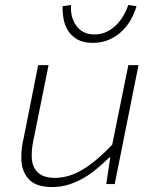

<svg xmlns="http://www.w3.org/2000/svg" viewBox="-20 -743 640 775"><path d="M190 12Q124 12 95 -21Q66 -54 66 -105Q66 -128 68.5 -148Q71 -168 76 -188L134 -480H176L118 -192Q113 -170 110.5 -152Q108 -134 108 -114Q108 -71 131.5 -48Q155 -25 200 -25Q260 -25 317 -60.5Q374 -96 433 -159L498 -480H539L443 0H409L425 -107H421Q397 -84 371.5 -62.5Q346 -41 317.5 -24.5Q289 -8 257.5 2Q226 12 190 12ZM354 -570Q316 -570 292 -584Q268 -598 254.5 -619.5Q241 -641 236.5 -667Q232 -693 233 -718L267 -723Q265 -702 269.5 -681Q274 -660 285.5 -642.5Q297 -625 315.5 -614.5Q334 -604 361 -604Q388 -604 410 -614.5Q432 -625 449.5 -642.5Q467 -660 479 -681Q491 -702 498 -723L531 -718Q524 -693 510 -667Q496 -641 474.5 -619.5Q453 -598 423 -584Q393 -570 354 -570Z"/></svg>

Font: Source Code Pro Light
Style: Italic
Weight: 300
Italic angle: -11°
Monospace: yes
Designer: Paul D. Hunt, Teo Tuominen
Foundry: Adobe Systems Incorporated
Version: Version 1.050;PS 1.000;hotconv 16.6.51;makeotf.lib2.5.65220